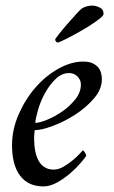

<svg xmlns="http://www.w3.org/2000/svg" viewBox="-20 -660 406 686"><path d="M277 -440Q234 -440 188.5 -414.5Q143 -389 106.5 -347Q70 -305 46.5 -251Q23 -197 23 -141Q23 -70 52 -32Q81 6 135 6Q159 6 184 -8Q209 -22 230.5 -40.5Q252 -59 267.5 -77Q283 -95 288 -103Q288 -108 283 -115.5Q278 -123 276 -123Q275 -122 265 -111Q255 -100 240 -87.5Q225 -75 207 -64.5Q189 -54 172 -54Q153 -54 139.5 -62.5Q126 -71 118 -85.5Q110 -100 106 -120Q102 -140 102 -163Q102 -165 102 -170Q102 -175 102.5 -180Q103 -185 103.5 -189.5Q104 -194 104 -195Q128 -195 168.5 -210Q209 -225 248 -250Q287 -275 315.5 -308Q344 -341 344 -377Q344 -388 341 -399.5Q338 -411 330 -420Q322 -429 309.5 -434.5Q297 -440 277 -440ZM106 -221Q108 -241 117 -271Q126 -301 142 -329.5Q158 -358 179.5 -378.5Q201 -399 227 -399Q234 -399 241.5 -396.5Q249 -394 255 -388.5Q261 -383 265 -375.5Q269 -368 269 -358Q269 -330 249 -305Q229 -280 202 -261.5Q175 -243 148 -232Q121 -221 106 -221ZM185 -508Q191 -508 217.5 -521.5Q244 -535 273.5 -552Q303 -569 326.5 -586Q350 -603 350 -610Q350 -627 335.5 -633.5Q321 -640 311 -640Q300 -640 290.5 -637.5Q281 -635 273 -630Q268 -627 252.5 -610Q237 -593 220 -573.5Q203 -554 190 -537.5Q177 -521 177 -518Q177 -516 180 -512Q183 -508 185 -508Z"/></svg>

Font: Vermiglione
Style: Italic
Weight: 400
Italic angle: -11°
Version: Version 1.105